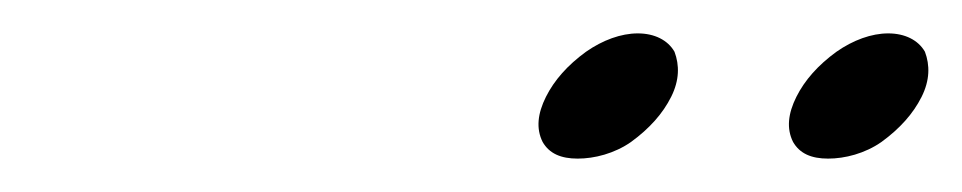

<svg xmlns="http://www.w3.org/2000/svg" viewBox="-20 -858 576 115"><path d="M382 -800C387 -810 387 -819 384 -827C380 -834 372 -838 362 -838C352 -838 341 -834 331 -827C320 -819 312 -810 307 -800C302 -790 301 -781 305 -773C309 -766 316 -763 326 -763C336 -763 348 -766 358 -773C369 -781 377 -790 382 -800ZM532 -800C537 -810 537 -819 534 -827C530 -834 522 -838 512 -838C502 -838 491 -834 481 -827C470 -819 462 -810 457 -800C452 -790 451 -781 455 -773C459 -766 466 -763 476 -763C486 -763 498 -766 508 -773C519 -781 527 -790 532 -800Z"/></svg>

Font: Nupuram Thin Italic
Style: Regular
Weight: 100
Designer: Santhosh Thottingal (santhosh.thottingal@gmail.com)
Foundry: SMC
Version: Version 1.000